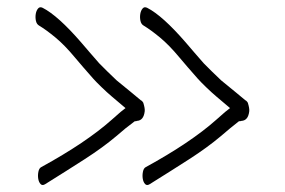

<svg xmlns="http://www.w3.org/2000/svg" viewBox="-20 -513 801 540"><path d="M387 -200Q384 -174 365 -173Q364 -172 360 -172H359L333 -152L307 -130Q269 -98 218.5 -65.5Q168 -33 107 5Q99 10 94 4.5Q89 -1 87.5 -10.5Q86 -20 88 -30Q90 -40 96 -43Q222 -112 294 -176L319 -198L333 -209L294 -242Q281 -253 265.5 -268Q250 -283 242 -292L214 -324L191 -351Q162 -386 136 -407.5Q110 -429 90 -441Q83 -445 81 -454.5Q79 -464 80.5 -473.5Q82 -483 87 -489Q92 -495 100 -491Q143 -469 208 -394L232 -366L259 -335L282 -312L308 -287L352 -251L376 -231L378 -230L381 -227L383 -224Q388 -208 387 -200ZM681 -200Q678 -174 659 -173Q657 -172 652 -172L627 -152L601 -130Q563 -98 512.5 -65.5Q462 -33 401 5Q393 10 388 4.5Q383 -1 381.5 -10.5Q380 -20 382 -30Q384 -40 390 -43Q516 -112 588 -176L613 -198L627 -209L588 -242Q575 -253 559.5 -268Q544 -283 536 -292L508 -324L485 -351Q456 -386 430 -407.5Q404 -429 384 -441Q377 -445 375 -454.5Q373 -464 374.5 -473.5Q376 -483 381 -489Q386 -495 394 -491Q437 -469 502 -394L526 -366L553 -335L576 -312L602 -287L646 -251L670 -231L672 -230L675 -227L677 -224Q682 -208 681 -200Z"/></svg>

Font: Wynona
Style: Regular
Weight: 400
Italic angle: -12°
Designer: Kanati
Foundry: Kanati and Michael Everson
Version: Version 2.000